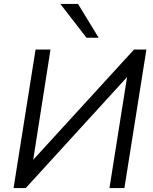

<svg xmlns="http://www.w3.org/2000/svg" viewBox="-20 -957 780 977"><path d="M49 0 161 -705H237L143 -106L117 -109L662 -705H725L613 0H537L632 -599L656 -597L111 0ZM420 -765 287 -937H377L482 -765Z"/></svg>

Font: Nunito Sans 12pt
Style: Italic
Weight: 400
Italic angle: -9°
Designer: Vernon Adams
Foundry: Vernon Adams
Version: Version 3.101;gftools[0.9.27]